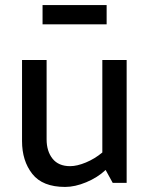

<svg xmlns="http://www.w3.org/2000/svg" viewBox="-20 -722 593 758"><path d="M148 -702H401V-626H148ZM397 -51Q365 -21 320.5 -2.5Q276 16 237 16Q148 16 107.5 -35.5Q67 -87 67 -165V-485H164V-172Q164 -125 187.5 -95.5Q211 -66 257 -66Q284 -66 319 -80.5Q354 -95 384 -120V-485H480V0H425Z"/></svg>

Font: Palanquin Medium
Style: Regular
Weight: 500
Designer: Pria Ravichandran
Version: Version 1.0.4